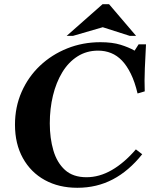

<svg xmlns="http://www.w3.org/2000/svg" viewBox="-20 -880 727 910"><path d="M390 -40Q451 -40 510 -74Q569 -108 624 -172L654 -149Q591 -70 515 -30Q439 10 347 10H346Q259 10 192.5 -26.5Q126 -63 88.5 -130.5Q51 -198 51 -289Q51 -373 82.5 -444.5Q114 -516 169.5 -568.5Q225 -621 298.5 -650.5Q372 -680 456 -680Q512 -680 551 -668Q590 -656 618 -640L637 -670H672Q669 -619 666.5 -556.5Q664 -494 666 -447L632 -437Q619 -492 600 -530.5Q581 -569 558 -593Q535 -617 506.5 -628.5Q478 -640 445 -640Q390 -640 347 -612.5Q304 -585 275 -537Q246 -489 231 -427Q216 -365 216 -295Q216 -225 233 -167Q250 -109 288 -74.5Q326 -40 390 -40ZM595 -710 467 -751 326 -710H296L466 -860H497L625 -710Z"/></svg>

Font: Brygada 1918
Style: Italic
Weight: 400
Italic angle: -8°
Designer: Mateusz Machalski | Borys Kosmynka | Przemek Hoffer
Foundry: NIEPODLEGLA 2018
Version: Version 3.006